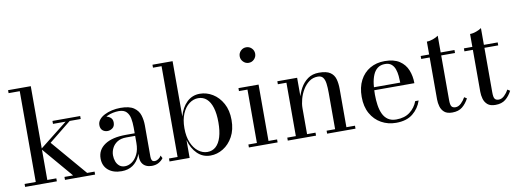

<svg xmlns="http://www.w3.org/2000/svg" viewBox="-61 -1107 3949 1466"><g transform="rotate(-10 1914.0 -373.5)"><path d="M37.5 0V-23H124V-727H37.5V-750H213.5V-23H283.5V0ZM346.5 0V-23H413.5L208.5 -263.5L428.5 -437H330.5V-460H545.5V-437H460L287.5 -298L522.5 -23H580V0Z M1018.5 10Q995 10 975.5 1.2Q956 -7.5 944.2 -26.8Q932.5 -46 932.5 -78V-304.5Q932.5 -340.5 926.5 -372.8Q920.5 -405 901 -425.5Q881.5 -446 841.5 -446Q820 -446 796.5 -441.2Q773 -436.5 752.5 -426.8Q732 -417 719.2 -402Q706.5 -387 706.5 -366H678.5Q678.5 -391.5 695.2 -406.2Q712 -421 732 -421Q753.5 -421 771.2 -407.2Q789 -393.5 789 -368Q789 -338 770.8 -324.5Q752.5 -311 732 -311Q709 -311 693.2 -325Q677.5 -339 677.5 -366Q677.5 -389.5 692.8 -408.2Q708 -427 734 -440.2Q760 -453.5 792.2 -460.8Q824.5 -468 858.5 -468Q927.5 -468 962 -444Q996.5 -420 1008 -382.5Q1019.5 -345 1019.5 -304.5V-61Q1019.5 -44.5 1025 -33.5Q1030.5 -22.5 1048.5 -22.5Q1060.5 -22.5 1075.2 -32Q1090 -41.5 1097.5 -56L1108.5 -34.5Q1095.5 -16 1072.8 -3Q1050 10 1018.5 10ZM785 10Q720 10 681.2 -23.2Q642.5 -56.5 642.5 -113.5Q642.5 -180.5 700.2 -219.2Q758 -258 864.5 -258H979V-238H864.5Q820.5 -238 793.2 -220.2Q766 -202.5 753 -175.5Q740 -148.5 740 -121Q740 -96 748.2 -73.5Q756.5 -51 773.5 -37Q790.5 -23 816.5 -23Q844 -23 870.5 -41Q897 -59 914.8 -95Q932.5 -131 932.5 -183.5H945.5Q945.5 -126.5 926.5 -82.8Q907.5 -39 871.8 -14.5Q836 10 785 10Z M1474 10Q1414.5 10 1372.8 -30.8Q1331 -71.5 1313 -138.5V0H1157V-23H1223.5V-727H1157V-750H1313V-321Q1331 -388.5 1372.8 -428.8Q1414.5 -469 1474 -469Q1526 -469 1572.8 -440.5Q1619.5 -412 1649 -358.5Q1678.5 -305 1678.5 -230Q1678.5 -155 1649 -101.2Q1619.5 -47.5 1572.8 -18.8Q1526 10 1474 10ZM1455.5 -21Q1494 -21 1521 -45.2Q1548 -69.5 1562.2 -116.2Q1576.5 -163 1576.5 -230Q1576.5 -297 1562.2 -343.5Q1548 -390 1521 -414Q1494 -438 1455.5 -438Q1418.5 -438 1385.8 -413.5Q1353 -389 1333 -342.2Q1313 -295.5 1313 -230Q1313 -164.5 1333 -117.5Q1353 -70.5 1385.8 -45.8Q1418.5 -21 1455.5 -21Z M1884 -636.5Q1859.5 -636.5 1841.8 -654.5Q1824 -672.5 1824 -697Q1824 -722 1841.8 -739.5Q1859.5 -757 1884 -757Q1909 -757 1926.5 -739.5Q1944 -722 1944 -697Q1944 -672.5 1926.5 -654.5Q1909 -636.5 1884 -636.5ZM1928.5 -460V-23H1995V0H1772.5V-23H1838.5V-437H1772.5V-460Z M2227.5 -460V-23H2293V0H2074V-23H2140.5V-437H2074V-460ZM2532.5 -319.5V-23H2599V0H2379V-23H2445V-304Q2445 -346 2441 -376.8Q2437 -407.5 2424 -424.5Q2411 -441.5 2384 -441.5Q2345.5 -441.5 2316.5 -420Q2287.5 -398.5 2267.5 -365Q2247.5 -331.5 2237.5 -294.2Q2227.5 -257 2227.5 -224.5L2213 -222.5Q2213 -255.5 2222.5 -297.5Q2232 -339.5 2253.5 -378.8Q2275 -418 2310.5 -443.8Q2346 -469.5 2397.5 -469.5Q2455.5 -469.5 2484.2 -450.2Q2513 -431 2522.8 -397Q2532.5 -363 2532.5 -319.5Z M2913 10Q2850 10 2798.8 -18.8Q2747.5 -47.5 2717.5 -101.2Q2687.5 -155 2687.5 -230Q2687.5 -305 2715.5 -358.5Q2743.5 -412 2793 -440.8Q2842.5 -469.5 2906.5 -469.5Q2978.5 -469.5 3021.5 -441Q3064.5 -412.5 3083.2 -365.5Q3102 -318.5 3102 -264H2755V-287H2996.5Q2996 -311.5 2993.5 -339Q2991 -366.5 2982.5 -391.2Q2974 -416 2955.8 -431.5Q2937.5 -447 2906.5 -447Q2871 -447 2848.2 -429.5Q2825.5 -412 2812.8 -381.5Q2800 -351 2795 -312Q2790 -273 2790 -230Q2790 -187 2795.8 -148.2Q2801.5 -109.5 2815.5 -79.5Q2829.5 -49.5 2854.8 -32.2Q2880 -15 2918.5 -15Q2983.5 -15 3024.8 -46.8Q3066 -78.5 3084.5 -128H3111Q3091.5 -68.5 3043 -29.2Q2994.5 10 2913 10Z M3349.5 7Q3308.5 7 3287.5 -11.2Q3266.5 -29.5 3258.8 -56.8Q3251 -84 3251 -111.5V-560Q3274 -560 3299.8 -569.5Q3325.5 -579 3340.5 -590V-91Q3340.5 -53.5 3349.8 -41Q3359 -28.5 3380.5 -28.5Q3403 -28.5 3423.8 -48.2Q3444.5 -68 3457.5 -92.5L3477 -80Q3456.5 -41 3427 -17Q3397.5 7 3349.5 7ZM3185.5 -437V-460H3447.5V-437Z M3684.5 7Q3643.5 7 3622.5 -11.2Q3601.5 -29.5 3593.8 -56.8Q3586 -84 3586 -111.5V-560Q3609 -560 3634.8 -569.5Q3660.5 -579 3675.5 -590V-91Q3675.5 -53.5 3684.8 -41Q3694 -28.5 3715.5 -28.5Q3738 -28.5 3758.8 -48.2Q3779.5 -68 3792.5 -92.5L3812 -80Q3791.5 -41 3762 -17Q3732.5 7 3684.5 7ZM3520.5 -437V-460H3782.5V-437Z"/></g></svg>

Font: BodoniModa 10 Custom
Style: Regular
Weight: 400
Designer: Owen Earl
Foundry: indestructible type
Version: Version 2.005